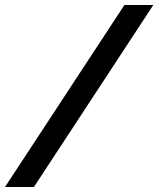

<svg xmlns="http://www.w3.org/2000/svg" viewBox="-30 -672 630 764"><path d="M-10 72H105L580 -652H465Z"/></svg>

Font: Charger Pro
Style: BlkNarObl
Weight: 900
Designer: Jasper
Foundry: Cannot Into Space Fonts
Version: Version 1.09